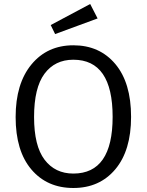

<svg xmlns="http://www.w3.org/2000/svg" viewBox="-20 -926 732 958"><path d="M346 -628Q254 -628 202 -558Q150 -488 150 -342Q150 -198 202.5 -129Q255 -60 346 -60Q542 -60 542 -343Q542 -628 346 -628ZM346 -700Q477 -700 555.5 -606.5Q634 -513 634 -343Q634 -175 555.5 -81.5Q477 12 346 12Q215 12 136.5 -80.5Q58 -173 58 -342Q58 -509 137 -604.5Q216 -700 346 -700ZM467 -834 255 -756 233 -801 430 -906Z"/></svg>

Font: FiraSans
Style: Regular
Weight: 350
Designer: Carrois Corporate & Edenspiekermann AG
Foundry: Carrois Corporate GbR & Edenspiekermann AG
Version: Version 3.106;PS 003.106;hotconv 1.0.70;makeotf.lib2.5.58329